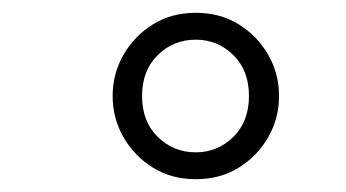

<svg xmlns="http://www.w3.org/2000/svg" viewBox="-20 -690 540 300"><path d="M286 -410Q248 -410 219 -428Q190 -446 173 -475.5Q156 -505 156 -540Q156 -575 173 -604.5Q190 -634 219 -652Q248 -670 286 -670Q324 -670 353 -652Q382 -634 399 -604.5Q416 -575 416 -540Q416 -505 399 -475.5Q382 -446 353 -428Q324 -410 286 -410ZM286 -452Q320 -452 344.5 -476Q369 -500 369 -540Q369 -580 344.5 -604Q320 -628 286 -628Q251 -628 226.5 -604Q202 -580 202 -540Q202 -500 226.5 -476Q251 -452 286 -452Z"/></svg>

Font: Spectral SC SemiBold
Style: Italic
Weight: 600
Italic angle: -10°
Designer: Jean-Baptiste Levee
Foundry: Production Type
Version: Version 2.001